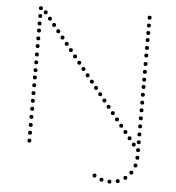

<svg xmlns="http://www.w3.org/2000/svg" viewBox="-58 -754 892 975"><g transform="rotate(5 388.0 -266.5)"><path d="M112 -208Q102 -208 102 -218Q102 -228 112 -228Q122 -228 122 -218Q122 -208 112 -208ZM112 -167Q102 -167 102 -177Q102 -187 112 -187Q122 -187 122 -177Q122 -167 112 -167ZM112 -126Q102 -126 102 -136Q102 -146 112 -146Q122 -146 122 -136Q122 -126 112 -126ZM112 -85Q102 -85 102 -95Q102 -105 112 -105Q122 -105 122 -95Q122 -85 112 -85ZM112 -526Q102 -526 102 -536Q102 -546 112 -546Q122 -546 122 -536Q122 -526 112 -526ZM112 -487Q102 -487 102 -497Q102 -507 112 -507Q122 -507 122 -497Q122 -487 112 -487ZM112 -444Q102 -444 102 -454Q102 -464 112 -464Q122 -464 122 -454Q122 -444 112 -444ZM112 -364Q102 -364 102 -374Q102 -384 112 -384Q122 -384 122 -374Q122 -364 112 -364ZM112 -327Q102 -327 102 -337Q102 -347 112 -347Q122 -347 122 -337Q122 -327 112 -327ZM112 -287Q102 -287 102 -297Q102 -307 112 -307Q122 -307 122 -297Q122 -287 112 -287ZM112 -247Q102 -247 102 -257Q102 -267 112 -267Q122 -267 122 -257Q122 -247 112 -247ZM112 -680Q102 -680 102 -690Q102 -700 112 -700Q122 -700 122 -690Q122 -680 112 -680ZM112 -640Q102 -640 102 -650Q102 -660 112 -660Q122 -660 122 -650Q122 -640 112 -640ZM112 -602Q102 -602 102 -612Q102 -622 112 -622Q122 -622 122 -612Q122 -602 112 -602ZM112 -566Q102 -566 102 -576Q102 -586 112 -586Q122 -586 122 -576Q122 -566 112 -566ZM112 -404Q102 -404 102 -414Q102 -424 112 -424Q122 -424 122 -414Q122 -404 112 -404ZM112 -45Q102 -45 102 -55Q102 -65 112 -65Q122 -65 122 -55Q122 -45 112 -45ZM112 -5Q102 -5 102 -15Q102 -25 112 -25Q122 -25 122 -15Q122 -5 112 -5ZM162 -631Q152 -631 152 -641Q152 -651 162 -651Q172 -651 172 -641Q172 -631 162 -631ZM138 -661Q128 -661 128 -671Q128 -681 138 -681Q148 -681 148 -671Q148 -661 138 -661ZM186 -601Q176 -601 176 -611Q176 -621 186 -621Q196 -621 196 -611Q196 -601 186 -601ZM210 -571Q200 -571 200 -581Q200 -591 210 -591Q220 -591 220 -581Q220 -571 210 -571ZM234 -541Q224 -541 224 -551Q224 -561 234 -561Q244 -561 244 -551Q244 -541 234 -541ZM258 -511Q248 -511 248 -521Q248 -531 258 -531Q268 -531 268 -521Q268 -511 258 -511ZM282 -481Q272 -481 272 -491Q272 -501 282 -501Q292 -501 292 -491Q292 -481 282 -481ZM306 -451Q296 -451 296 -461Q296 -471 306 -471Q316 -471 316 -461Q316 -451 306 -451ZM330 -421Q320 -421 320 -431Q320 -441 330 -441Q340 -441 340 -431Q340 -421 330 -421ZM354 -391Q344 -391 344 -401Q344 -411 354 -411Q364 -411 364 -401Q364 -391 354 -391ZM378 -361Q368 -361 368 -371Q368 -381 378 -381Q388 -381 388 -371Q388 -361 378 -361ZM402 -331Q392 -331 392 -341Q392 -351 402 -351Q412 -351 412 -341Q412 -331 402 -331ZM426 -301Q416 -301 416 -311Q416 -321 426 -321Q436 -321 436 -311Q436 -301 426 -301ZM450 -271Q440 -271 440 -281Q440 -291 450 -291Q460 -291 460 -281Q460 -271 450 -271ZM474 -241Q464 -241 464 -251Q464 -261 474 -261Q484 -261 484 -251Q484 -241 474 -241ZM498 -211Q488 -211 488 -221Q488 -231 498 -231Q508 -231 508 -221Q508 -211 498 -211ZM522 -181Q512 -181 512 -191Q512 -201 522 -201Q532 -201 532 -191Q532 -181 522 -181ZM546 -151Q536 -151 536 -161Q536 -171 546 -171Q556 -171 556 -161Q556 -151 546 -151ZM570 -121Q560 -121 560 -131Q560 -141 570 -141Q580 -141 580 -131Q580 -121 570 -121ZM594 -91Q584 -91 584 -101Q584 -111 594 -111Q604 -111 604 -101Q604 -91 594 -91ZM618 -61Q608 -61 608 -71Q608 -81 618 -81Q628 -81 628 -71Q628 -61 618 -61ZM642 -31Q632 -31 632 -41Q632 -51 642 -51Q652 -51 652 -41Q652 -31 642 -31ZM666 -208Q656 -208 656 -218Q656 -228 666 -228Q676 -228 676 -218Q676 -208 666 -208ZM666 -167Q656 -167 656 -177Q656 -187 666 -187Q676 -187 676 -177Q676 -167 666 -167ZM666 -126Q656 -126 656 -136Q656 -146 666 -146Q676 -146 676 -136Q676 -126 666 -126ZM666 -85Q656 -85 656 -95Q656 -105 666 -105Q676 -105 676 -95Q676 -85 666 -85ZM666 -526Q656 -526 656 -536Q656 -546 666 -546Q676 -546 676 -536Q676 -526 666 -526ZM666 -487Q656 -487 656 -497Q656 -507 666 -507Q676 -507 676 -497Q676 -487 666 -487ZM666 -444Q656 -444 656 -454Q656 -464 666 -464Q676 -464 676 -454Q676 -444 666 -444ZM666 -364Q656 -364 656 -374Q656 -384 666 -384Q676 -384 676 -374Q676 -364 666 -364ZM666 -327Q656 -327 656 -337Q656 -347 666 -347Q676 -347 676 -337Q676 -327 666 -327ZM666 -287Q656 -287 656 -297Q656 -307 666 -307Q676 -307 676 -297Q676 -287 666 -287ZM666 -247Q656 -247 656 -257Q656 -267 666 -267Q676 -267 676 -257Q676 -247 666 -247ZM666 -680Q656 -680 656 -690Q656 -700 666 -700Q676 -700 676 -690Q676 -680 666 -680ZM666 -640Q656 -640 656 -650Q656 -660 666 -660Q676 -660 676 -650Q676 -640 666 -640ZM666 -602Q656 -602 656 -612Q656 -622 666 -622Q676 -622 676 -612Q676 -602 666 -602ZM666 -566Q656 -566 656 -576Q656 -586 666 -586Q676 -586 676 -576Q676 -566 666 -566ZM666 -404Q656 -404 656 -414Q656 -424 666 -424Q676 -424 676 -414Q676 -404 666 -404ZM666 -45Q656 -45 656 -55Q656 -65 666 -65Q676 -65 676 -55Q676 -45 666 -45ZM666 -5Q656 -5 656 -15Q656 -25 666 -25Q676 -25 676 -15Q676 -5 666 -5ZM666 34Q656 34 656 24Q656 14 666 14Q676 14 676 24Q676 34 666 34ZM660 74Q650 74 650 64Q650 54 660 54Q670 54 670 64Q670 74 660 74ZM642 112Q632 112 632 102Q632 92 642 92Q652 92 652 102Q652 112 642 112ZM614 141Q604 141 604 131Q604 121 614 121Q624 121 624 131Q624 141 614 141ZM577 161Q567 161 567 151Q567 141 577 141Q587 141 587 151Q587 161 577 161ZM457 143Q447 143 447 133Q447 123 457 123Q467 123 467 133Q467 143 457 143ZM494 161Q484 161 484 151Q484 141 494 141Q504 141 504 151Q504 161 494 161ZM535 167Q525 167 525 157Q525 147 535 147Q545 147 545 157Q545 167 535 167Z"/></g></svg>

Font: Raleway Dots 
Style: Regular
Weight: 400
Version: Version 1.000